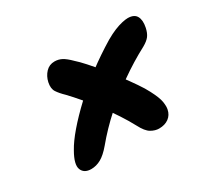

<svg xmlns="http://www.w3.org/2000/svg" viewBox="-101 -726 902 822"><g transform="rotate(-30 350.0 -315.0)"><path d="M142 -74Q107 -74 96.5 -100.5Q86 -127 117 -181Q135 -214 171 -256Q207 -298 256 -344Q305 -390 363.5 -434Q422 -478 485 -516Q511 -531 532 -539.5Q553 -548 570.5 -552Q588 -556 599 -556Q631 -556 642 -536Q653 -516 646 -482Q641 -458 630.5 -444Q620 -430 597 -417Q529 -381 466 -336.5Q403 -292 346 -241Q289 -190 241 -132Q214 -100 190.5 -87Q167 -74 142 -74ZM480 -79Q461 -79 441 -90.5Q421 -102 402 -139Q385 -171 361.5 -207Q338 -243 311 -279Q284 -315 256.5 -347.5Q229 -380 206 -404Q185 -424 173.5 -441.5Q162 -459 168 -488Q174 -515 191.5 -533.5Q209 -552 235 -552Q254 -552 270.5 -543.5Q287 -535 311 -511Q327 -497 349.5 -472Q372 -447 398 -415Q424 -383 448.5 -350Q473 -317 494 -286.5Q515 -256 526 -234Q548 -192 551.5 -169Q555 -146 552 -132Q547 -107 528 -93Q509 -79 480 -79Z"/></g></svg>

Font: Shantell Sans Light
Style: Bold Italic
Weight: 700
Italic angle: -11°
Version: Version 1.011;[c5ecc13dd]